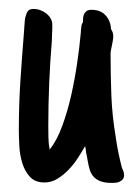

<svg xmlns="http://www.w3.org/2000/svg" viewBox="-20 -402 302 423"><path d="M229.5 -322.3Q229.5 -317.4 228.5 -312Q227.5 -306.6 226.6 -302.2Q225.6 -296.9 224.6 -292.2Q223.6 -287.6 223.6 -283.2Q223.6 -237.8 225.3 -192.1Q227.1 -146.5 234.9 -100.6Q237.3 -83 240.7 -66.4Q244.1 -49.8 248.5 -32.7L249.5 -29.8V-30.8Q251 -27.3 252.2 -23.7Q253.4 -20 253.4 -16.1Q253.4 -10.7 250.7 -7.3Q248 -3.9 244.1 -2Q240.2 0 235.6 0.5Q231 1 227.1 1Q210.9 1 201.4 -2.7Q191.9 -6.3 186 -12.9Q180.2 -19.5 177.5 -28.8Q174.8 -38.1 172.9 -49.3L171.4 -58.1Q169.4 -64.9 168.9 -72.8Q168.5 -76.7 168.2 -76.4Q168 -76.2 167.5 -80.1Q160.6 -67.9 151.6 -54Q142.6 -40 131.1 -28.1Q119.6 -16.1 106.4 -8.1Q93.3 0 78.1 0Q57.1 0 45.7 -12.7Q34.2 -25.4 28.8 -43.7Q23.4 -62 22.5 -81.8Q21.5 -101.6 21.5 -116.2Q21.5 -171.9 25.1 -226.6Q28.8 -281.2 33.2 -336.4Q33.2 -337.9 33.4 -340.3Q33.7 -342.8 33.7 -344.2Q34.2 -351.1 34.7 -356.9Q35.2 -362.8 37.1 -368.2V-367.7Q39.1 -375.5 42.7 -378.9Q46.4 -382.3 54.2 -382.3Q61.5 -382.3 68.8 -379.6Q76.2 -377 82 -372.3Q87.9 -367.7 91.6 -361.3Q95.2 -355 95.2 -347.2Q95.2 -343.3 95.2 -337.9Q95.2 -332.5 94.7 -328.6Q94.7 -325.2 94.5 -320.1Q94.2 -314.9 94.2 -311.5Q90.3 -264.6 88.4 -218.5Q86.4 -172.4 86.4 -125Q86.4 -111.8 86.7 -98.6Q86.9 -85.4 89.4 -72.3Q105.5 -92.8 117.2 -124.8Q128.9 -156.7 137 -192.6Q145 -228.5 150.1 -263.9Q155.3 -299.3 157.7 -326.7Q157.7 -328.1 158 -330.1Q158.2 -332 158.2 -333.5Q158.7 -338.9 159.2 -343.8Q159.7 -348.6 162.6 -353Q162.6 -357.4 163.1 -362.3Q163.6 -367.2 165.5 -371.3Q167.5 -375.5 171.1 -377.9Q174.8 -380.4 181.6 -380.4Q201.2 -380.4 212.4 -368.4Q223.6 -356.4 224.6 -337.9Q227.1 -334 228.3 -330.3Q229.5 -326.7 229.5 -322.3Z"/></svg>

Font: Just Another Hand
Style: Regular
Weight: 400
Designer: Astigmatic (AOETI)
Foundry: Astigmatic (AOETI)
Version: Version 1.000